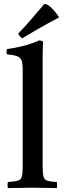

<svg xmlns="http://www.w3.org/2000/svg" viewBox="-20 -961 332 982"><path d="M271 1Q242 1 212 0Q182 -1 145 -1Q108 -1 79 0Q50 1 20 1Q17 -15 20 -30Q54 -32 70 -36.5Q86 -41 91 -56Q96 -71 96 -104V-605Q96 -636 90.5 -651.5Q85 -667 67.5 -673.5Q50 -680 15 -683Q12 -696 15 -710Q55 -715 97 -725.5Q139 -736 183 -755L200 -749Q199 -727 198.5 -699Q198 -671 198 -638V-114Q198 -75 202.5 -58Q207 -41 222.5 -36.5Q238 -32 271 -30Q273 -15 271 1ZM281 -874V-871Q259 -860 225.5 -841.5Q192 -823 156.5 -802.5Q121 -782 94 -765Q83 -771 73 -789Q107 -824 143 -866Q179 -908 207 -941Q223 -941 244.5 -919.5Q266 -898 281 -874Z"/></svg>

Font: Tiro Bangla
Style: Regular
Weight: 400
Designer: Bangla: John Hudson & Fiona Ross. Latin: John Hudson.
Foundry: Tiro Typeworks Ltd.
Version: Version 1.60